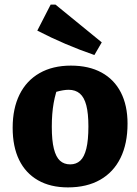

<svg xmlns="http://www.w3.org/2000/svg" viewBox="-20 -801 595 834"><path d="M275 13Q199 13 145 -18Q91 -49 63 -106.5Q35 -164 35 -246Q35 -330 65 -390.5Q95 -451 152 -483.5Q209 -516 288 -516Q366 -516 421 -486Q476 -456 505 -399.5Q534 -343 534 -264Q534 -177 503.5 -115Q473 -53 415 -20Q357 13 275 13ZM285 -87Q311 -87 328.5 -103Q346 -119 355 -155.5Q364 -192 364 -252Q364 -308 355 -343Q346 -378 327 -394.5Q308 -411 278 -411Q256 -411 224 -402Q192 -393 138 -375L238 -441Q221 -398 213 -353Q205 -308 205 -250Q205 -191 214 -155Q223 -119 240.5 -103Q258 -87 285 -87ZM390 -562Q326 -584 264 -610.5Q202 -637 142 -668L200 -781H221L422 -617Z"/></svg>

Font: Piazzolla Thin Black
Style: Regular
Weight: 900
Version: Version 2.005